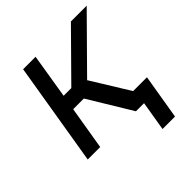

<svg xmlns="http://www.w3.org/2000/svg" viewBox="-193 -673 957 957"><g transform="rotate(-45 285.5 -195.0)"><path d="M32.2 0 122.6 -545.9H210.4L171.9 -309.6H226.1L459.5 -545.9H570.8L309.6 -281.7L483.4 0H372.1L233.4 -228.5H158.2L120.1 0ZM403.3 156.2 429.2 0H392.6L405.8 -81.1H530.8L491.2 156.2Z"/></g></svg>

Font: Adwaita Sans
Style: Italic
Weight: 400
Italic angle: -9.39999°
Designer: Rasmus Andersson
Foundry: rsms
Version: Version 4.001;git-9221beed3